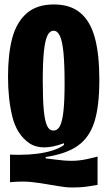

<svg xmlns="http://www.w3.org/2000/svg" viewBox="-20 -692 482 862"><path d="M208 138Q158 129 119.5 125Q81 121 25 126V2Q39 3 66 3Q109 3 148 -2Q187 -7 217.5 -17Q248 -27 267 -41V-49Q166 -11 110.5 -50Q55 -89 35.5 -168Q16 -247 16 -347Q16 -450 35 -521Q54 -592 99.5 -632Q145 -672 222 -672Q296 -672 341 -634Q386 -596 406 -522Q426 -448 426 -333Q426 -214 403.5 -144Q381 -74 329 -37.5Q277 -1 185 13V19Q206 22 225 24Q244 26 261 28Q303 32 336.5 28Q370 24 418 11V138Q371 147 335 149Q299 151 273 148Q247 145 208 138ZM270 -318Q270 -403 265 -455Q260 -507 249 -530.5Q238 -554 221 -554Q203 -554 192.5 -531.5Q182 -509 177 -460Q172 -411 172 -329Q172 -246 176.5 -198Q181 -150 191 -128Q201 -106 220 -106Q239 -106 249.5 -127Q260 -148 265 -194Q270 -240 270 -318Z"/></svg>

Font: Bricolage Grotesque 96pt Condensed ExBd
Style: Regular
Weight: 800
Width: 3
Designer: Mathieu Triay
Foundry: Atelier Triay
Version: Version 1.001;Glyphs 3.2 (3207)